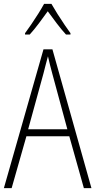

<svg xmlns="http://www.w3.org/2000/svg" viewBox="-20 -969 491 989"><path d="M412 0 337 -267H116L40 0H0L204 -715H250L451 0ZM249 -591Q243 -614 237.5 -635Q232 -656 227 -679Q221 -657 215.5 -636Q210 -615 204 -591L125 -303H327ZM245 -949Q258 -926 276.5 -896.5Q295 -867 313.5 -840Q332 -813 343 -798V-791H320Q297 -816 272 -849Q247 -882 226 -911Q206 -883 180.5 -849Q155 -815 133 -791H109V-798Q123 -817 141.5 -844Q160 -871 177.5 -899Q195 -927 207 -949Z"/></svg>

Font: Noto Sans Sinhala Condensed ExtraLight
Style: Regular
Weight: 200
Width: 3
Designer: Jelle Bosma - Monotype Design Team
Foundry: Monotype Imaging Inc.
Version: Version 2.006; ttfautohint (v1.8.4.7-5d5b)